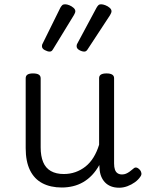

<svg xmlns="http://www.w3.org/2000/svg" viewBox="-20 -858 685 897"><path d="M269 18Q216 18 178 -2Q140 -22 120 -63Q100 -104 100 -166V-492Q100 -504 108.5 -509.5Q117 -515 134 -515Q152 -515 161 -509.5Q170 -504 170 -492V-169Q170 -129 181.5 -101Q193 -73 217.5 -59Q242 -45 278 -45Q307 -45 332.5 -54Q358 -63 379.5 -80Q401 -97 417 -123Q433 -149 443 -182V-493Q443 -504 451.5 -509.5Q460 -515 478 -515Q495 -515 504 -509.5Q513 -504 513 -493V-94Q513 -77 517 -65.5Q521 -54 529.5 -48.5Q538 -43 550 -43Q560 -43 568.5 -46.5Q577 -50 586 -56.5Q595 -63 603 -70Q610 -77 618 -75Q626 -73 634 -64Q639 -58 640.5 -49.5Q642 -41 636 -33Q626 -18 610 -6.5Q594 5 575 12Q556 19 537 19Q515 19 498.5 12.5Q482 6 470.5 -6Q459 -18 452.5 -34.5Q446 -51 445 -72L444 -87Q429 -60 410 -40Q391 -20 368.5 -7Q346 6 320.5 12Q295 18 269 18ZM212 -617Q202 -617 189 -624Q176 -631 176 -642Q176 -644 176.5 -647.5Q177 -651 180 -656L262 -822Q266 -829 270.5 -833.5Q275 -838 284 -838Q293 -838 304 -833.5Q315 -829 323.5 -821.5Q332 -814 332 -805Q332 -802 330.5 -798Q329 -794 325 -787L229 -630Q225 -623 221.5 -620Q218 -617 212 -617ZM374 -617Q363 -617 350.5 -624Q338 -631 338 -642Q338 -644 338.5 -647.5Q339 -651 342 -656L431 -822Q435 -829 439.5 -833.5Q444 -838 452 -838Q461 -838 472.5 -833.5Q484 -829 492.5 -821.5Q501 -814 501 -805Q501 -802 499.5 -798Q498 -794 494 -787L391 -630Q387 -623 383 -620Q379 -617 374 -617Z"/></svg>

Font: Playwrite BR Light
Style: Regular
Weight: 300
Version: Version 1.003